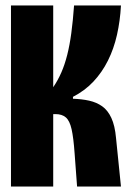

<svg xmlns="http://www.w3.org/2000/svg" viewBox="-20 -680 474 700"><path d="M20 0V-660H174V-362Q191 -387 203.5 -415.5Q216 -444 225 -479.5Q234 -515 240 -559.5Q246 -604 250 -660H421Q418 -604 406.5 -553Q395 -502 373.5 -459Q352 -416 320.5 -382.5Q289 -349 246 -327V-320Q278 -319 305 -313Q332 -307 352.5 -292.5Q373 -278 386 -250Q399 -222 403 -177L421 0H261L252 -121Q248 -178 241 -209Q234 -240 220 -252Q206 -264 182 -264H174V0Z"/></svg>

Font: Bricolage Grotesque 96pt ExtraBold Condensed
Style: Regular
Weight: 800
Width: 3
Version: Version 1.001;gftools[0.9.33.dev8+g029e19f]